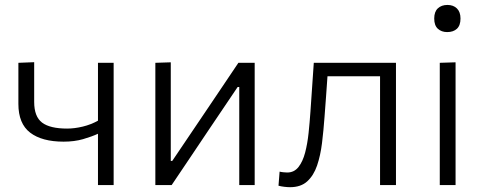

<svg xmlns="http://www.w3.org/2000/svg" viewBox="-20 -750 1960 778"><path d="M377 0V-208Q352 -196.5 316.8 -186.2Q281.5 -176 237.5 -176Q150 -176 102.2 -212.5Q54.5 -249 54.5 -329V-495.5L118.5 -498V-337Q118.5 -277.5 150.5 -253.2Q182.5 -229 252 -229Q282 -229 315.2 -237Q348.5 -245 377 -261V-495.5H440.5V0Z M609.5 0V-495.5L672 -497.5V-98H678L795.5 -272Q833 -327.5 871 -384Q909 -440.5 946 -495.5H1012V0H949.5V-397.5H943L827 -225.5Q789 -168.5 751 -112.2Q713 -56 675.5 0Z M1155.5 8.5Q1145.5 8.5 1132.5 7Q1119.5 5.5 1108.5 2.5L1113 -54.5Q1121.5 -52.5 1130.2 -51.8Q1139 -51 1144 -51Q1172 -51 1189.5 -73.2Q1207 -95.5 1216.5 -132Q1226 -168.5 1230.5 -212Q1235 -255.5 1238 -298.5Q1241.5 -348 1244.8 -397.8Q1248 -447.5 1251.5 -495.5H1584.5V0H1520V-441H1307Q1304 -400.5 1301.2 -359Q1298.5 -317.5 1295 -276Q1291 -221 1284.8 -170.2Q1278.5 -119.5 1264.8 -79.2Q1251 -39 1225 -15.2Q1199 8.5 1155.5 8.5Z M1762 0V-495.5L1826 -497.5V0ZM1792 -620Q1769 -620 1754.2 -633.5Q1739.5 -647 1739.5 -675Q1739.5 -702.5 1754.2 -716.2Q1769 -730 1793 -730Q1817 -730 1831.5 -715.8Q1846 -701.5 1846 -675Q1846 -647 1831.5 -633.5Q1817 -620 1792 -620Z"/></svg>

Font: Commissioner Light
Style: Regular
Weight: 300
Designer: Kostas Bartsokas
Foundry: Kostas Bartsokas
Version: Version 1.000; ttfautohint (v1.8.3)